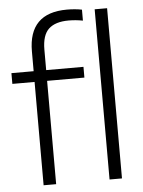

<svg xmlns="http://www.w3.org/2000/svg" viewBox="-56 -863 678 908"><g transform="rotate(-5 283.0 -409.0)"><path d="M114 0V-490.5H8.5V-541.5H114V-635.5Q114 -818 296 -818Q313 -818 331.5 -816.5Q350 -815 367 -811.5V-759.5Q333 -766 299.5 -766Q236.5 -766 205 -736.8Q173.5 -707.5 173.5 -638.5V-541.5H350.5V-490.5H173.5V0ZM427 0V-808H486V0Z"/></g></svg>

Font: Encode Sans Lt
Style: Regular
Weight: 300
Designer: Multiple Designers
Foundry: Impallari Type
Version: Version 3.002; ttfautohint (v1.8.3) -l 8 -r 50 -G 200 -x 14 